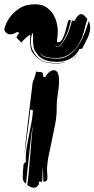

<svg xmlns="http://www.w3.org/2000/svg" viewBox="-51 -913 440 894"><path d="M76 -52Q80 -80 83.5 -117.5Q87 -155 90 -193Q93 -231 96 -267.5Q99 -304 102 -331Q97 -304 93 -269Q89 -234 85 -197Q81 -160 77 -123.5Q73 -87 70 -58Q55 -68 55 -85Q55 -105 56 -118.5Q57 -132 59 -150L70 -160Q69 -165 69 -169V-179Q69 -202 74 -231.5Q79 -261 85.5 -291.5Q92 -322 97 -350.5Q102 -379 102 -400L90 -403Q88 -379 84 -348.5Q80 -318 75.5 -285.5Q71 -253 67 -221Q65 -204 63 -189Q65 -217 68 -249Q73 -295 78.5 -340.5Q84 -386 89 -430Q94 -474 99 -511Q99 -526 106.5 -543.5Q114 -561 117 -580Q123 -578 127 -578H134Q144 -578 147 -573.5Q150 -569 150 -561V-556L159 -553Q167 -568 178 -577Q189 -586 200 -586Q224 -586 224 -535Q224 -508 218.5 -477.5Q213 -447 213 -418V-405Q213 -373 206 -335.5Q199 -298 190.5 -259.5Q182 -221 175 -185Q168 -149 168 -119Q168 -112 169 -104Q170 -96 170 -89Q170 -74 164.5 -70.5Q159 -67 151 -67Q151 -80 150 -99Q149 -118 149 -133Q147 -122 147 -103Q147 -84 145 -67H130V-55Q121 -39 106 -39Q99 -39 90 -43Q81 -47 76 -52ZM61 -165Q62 -176 63 -187Q62 -175 61 -165ZM362 -815Q369 -799 369 -786Q369 -762 356.5 -735.5Q344 -709 331 -686L319 -685Q315 -676 307 -665.5Q299 -655 286.5 -646Q274 -637 256 -631Q238 -625 214 -625Q180 -625 158.5 -634Q137 -643 126 -656L121 -664Q108 -677 105.5 -694.5Q103 -712 103 -723V-745Q103 -756 102 -761Q97 -753 95 -744.5Q93 -736 93 -714Q93 -704 96.5 -691Q100 -678 112 -660L119 -652Q136 -632 160 -625.5Q184 -619 215 -619Q226 -619 237 -621Q248 -623 255 -624Q247 -621 238 -619.5Q229 -618 218 -617Q196 -617 180 -619.5Q164 -622 152 -626.5Q140 -631 131 -637.5Q122 -644 113 -653L108 -659Q95 -672 92 -690Q89 -708 89 -720Q89 -730 89.5 -737.5Q90 -745 90 -752Q78 -744 68 -735.5Q58 -727 49 -715L26 -737Q26 -746 39 -758L31 -765Q22 -760 13.5 -756.5Q5 -753 -3 -753Q-16 -753 -23.5 -761.5Q-31 -770 -31 -778L-25 -796Q-19 -814 -3 -835.5Q13 -857 41 -875Q69 -893 113 -893Q147 -893 168 -877Q189 -861 200 -840.5Q211 -820 214.5 -800Q218 -780 218 -771Q218 -756 216.5 -741.5Q215 -727 214 -720Q214 -716 219 -716Q232 -716 240 -732Q248 -748 253.5 -767.5Q259 -787 263 -803.5Q267 -820 272 -820L279 -819Q276 -800 269 -778.5Q262 -757 252.5 -738.5Q243 -720 233 -707.5Q223 -695 215 -695L206 -704Q207 -701 210 -697.5Q213 -694 215 -694Q224 -694 234 -705.5Q244 -717 254 -735Q264 -753 272 -775Q280 -797 284 -818L295 -815Q296 -815 298.5 -820Q301 -825 305 -831Q309 -837 314.5 -842Q320 -847 326 -847Q335 -847 342 -840Q349 -833 356 -825Q348 -800 343.5 -781Q339 -762 330 -736Q327 -731 320 -716Q313 -701 299 -685Q285 -669 263.5 -656Q242 -643 211 -643Q186 -643 168.5 -646.5Q151 -650 139 -662L133 -669Q144 -648 168.5 -644Q193 -640 216 -640Q243 -640 265 -653.5Q287 -667 303.5 -688Q320 -709 331.5 -733Q343 -757 350 -778ZM281 -634Q293 -644 303 -651Q313 -658 319 -666Q306 -649 281 -634Z"/></svg>

Font: Finger Paint
Style: Regular
Weight: 400
Designer: Ralph du Carrois
Foundry: Ralph du Carrois
Version: Version 1.002